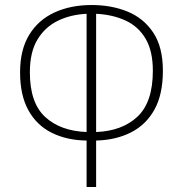

<svg xmlns="http://www.w3.org/2000/svg" viewBox="-20 -745 728 765"><path d="M325 0V-185Q247 -186 187 -215.5Q127 -245 93.5 -305Q60 -365 60 -457Q60 -547 96.5 -606.5Q133 -666 197.5 -695.5Q262 -725 345 -725Q425 -725 489 -698.5Q553 -672 591 -614.5Q629 -557 629 -463Q629 -369 595.5 -308.5Q562 -248 502 -217.5Q442 -187 363 -185V0ZM325 -219V-690Q261 -687 210 -662Q159 -637 129 -587Q99 -537 99 -457Q99 -335 160 -279Q221 -223 325 -219ZM363 -219Q467 -223 528 -280.5Q589 -338 589 -463Q589 -542 560 -591Q531 -640 479.5 -663.5Q428 -687 363 -690Z"/></svg>

Font: Noto Sans Georgian SemiCondensed ExtraLight
Style: Regular
Weight: 200
Width: 4
Designer: Monotype Design Team, Akaki Razmadze
Foundry: Google LLC
Version: Version 2.005; ttfautohint (v1.8.4.7-5d5b)